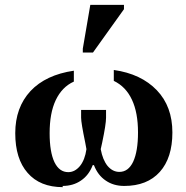

<svg xmlns="http://www.w3.org/2000/svg" viewBox="-20 -758 770 793"><path d="M238 10 240 15Q145 15 94 -44Q43 -102 43 -208Q43 -314 106 -382Q169 -449 285 -466V-421Q236 -399 210 -344Q185 -291 185 -208Q185 -130 205 -88Q225 -47 262 -47Q289 -47 310 -72Q331 -98 337 -142L332 -169Q315 -251 315 -272V-304H418V-272Q418 -245 402 -169L396 -142Q404 -98 424 -73Q445 -48 473 -48Q510 -48 530 -90Q550 -133 550 -211Q550 -293 525 -346Q500 -400 450 -424V-469Q563 -453 628 -385Q692 -318 692 -211Q692 -106 640 -48Q588 10 493 10Q449 10 417 -12Q384 -34 368 -76H363Q347 -34 314 -12Q282 10 238 10ZM322 -541V-557L353 -738H492V-720L364 -541Z"/></svg>

Font: Libra Serif Modern
Style: Bold
Weight: 700
Designer: Stefan Peev, Context Ltd
Foundry: Ascender Corporation
Version: Version 1.000